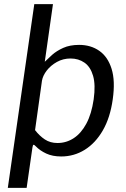

<svg xmlns="http://www.w3.org/2000/svg" viewBox="-20 -743 608 924"><path d="M17.6 161 145 -723H234.9L195.5 -445.8Q209.2 -459.6 230.6 -478.8Q252.1 -498 284.2 -512.5Q316.3 -527 360.6 -527Q417.1 -527 458 -498.3Q499 -469.7 517.1 -411.6Q535.2 -353.5 522.6 -265.2Q510.4 -176.9 474.9 -115.5Q439.5 -54.2 387.8 -22.1Q336.1 10 274.6 10Q232.7 10 202.5 -4.1Q172.2 -18.2 151.8 -39.3Q144.1 -47.5 141 -46.1Q137.9 -44.8 136.1 -33L108.2 161ZM256.6 -54.8Q299.3 -54.8 335 -78.2Q370.6 -101.5 395.6 -148.1Q420.6 -194.6 430.8 -264.7Q440.6 -335 427.9 -378.3Q415.2 -421.6 386.5 -441.5Q357.8 -461.5 319.5 -461.5Q283.8 -461.5 254 -444.9Q224.2 -428.3 205.1 -403.7Q186.1 -379 182 -354.7L148.7 -116.8Q170.1 -89 195.9 -71.9Q221.8 -54.8 256.6 -54.8Z"/></svg>

Font: Public Sans Thin
Style: Italic
Weight: 100
Italic angle: -8°
Designer: The Public Sans project authors (U.S. Web Design System). Libre Franklin designed by Pablo Impallari and Rodrigo Fuenzal
Version: Version 2.000